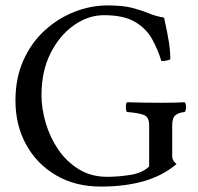

<svg xmlns="http://www.w3.org/2000/svg" viewBox="-20 -678 730 708"><path d="M377 -658Q433 -658 467.5 -649Q502 -640 528.5 -629Q555 -618 585 -613Q597 -559 602.5 -525Q608 -491 608 -459Q593 -453 579 -453H575Q562 -496 540.5 -534.5Q519 -573 477.5 -597.5Q436 -622 363 -622Q305 -622 252 -584.5Q199 -547 166 -481Q133 -415 133 -327Q133 -278 148.5 -225Q164 -172 194.5 -127Q225 -82 270.5 -54Q316 -26 375 -26Q416 -26 460.5 -33Q505 -40 530 -64V-217Q530 -247 509.5 -254.5Q489 -262 448 -265Q446 -267 445 -272.5Q444 -278 444 -283Q444 -288 445 -293.5Q446 -299 448 -301Q481 -300 514 -299.5Q547 -299 572 -299Q602 -299 622.5 -299.5Q643 -300 661 -301Q666 -296 666 -283Q666 -270 661 -265Q639 -263 627 -253Q615 -243 615 -217V-101Q615 -86 631 -73Q580 -30 510.5 -10Q441 10 352 10Q257 10 186 -32Q115 -74 76 -145.5Q37 -217 37 -307Q37 -390 66 -455Q95 -520 144 -565Q193 -610 253.5 -634Q314 -658 377 -658Z"/></svg>

Font: Pochaevsk
Style: Regular
Weight: 400
Version: Version 1.210; ttfautohint (v1.8.4.7-5d5b)